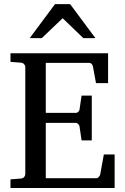

<svg xmlns="http://www.w3.org/2000/svg" viewBox="-20 -936 623 956"><path d="M32.2 0V-43L84 -46.9Q94.7 -47.9 100.3 -54.7Q106 -61.5 106 -68.8V-602.1Q106 -609.4 100.3 -616.2Q94.7 -623 84 -624L32.2 -627.9V-670.9H518.1V-522H458L442.9 -604Q441.9 -611.3 436.8 -617.2Q431.6 -623 424.8 -623H208V-374H357.9Q364.7 -374 370.4 -379.9Q376 -385.7 376 -391.1L386.2 -460H437V-236.8H386.2L376 -306.2Q376 -311.5 370.1 -317.9Q364.3 -324.2 357.9 -324.2H208V-48.8H460.9Q467.3 -48.8 472.7 -55.7Q478 -62.5 479 -67.9L497.1 -167H550.8V0ZM395 -746.1 292 -845.2 188 -746.1H127.9L253.9 -915.5H329.1L455.1 -746.1Z"/></svg>

Font: BabelStone Ogham Stemless
Style: Regular
Weight: 400
Designer: Andrew West
Foundry: BabelStone
Version: Version 2.02 March 14, 2022